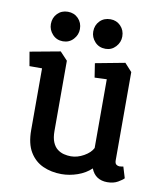

<svg xmlns="http://www.w3.org/2000/svg" viewBox="-76 -714 668 781"><g transform="rotate(10 258.0 -323.5)"><path d="M230 4Q188 4 153.5 -11.5Q119 -27 98.5 -61Q78 -95 78 -151V-406H26L16 -464L141 -487L172 -454V-164Q172 -136 179.5 -118Q187 -100 199.5 -90.5Q212 -81 226.5 -77.5Q241 -74 255 -74Q282 -74 308.5 -89Q335 -104 345 -124V-408L295 -406L286 -464L408 -487L438 -454V-90Q438 -77 444 -72.5Q450 -68 457 -68Q463 -68 467.5 -69Q472 -70 473 -70L487 -24Q481 -17 463 -6.5Q445 4 419 4Q395 4 378 -7Q361 -18 352 -41Q329 -19 296 -7.5Q263 4 230 4ZM318 -529Q291 -529 274 -547.5Q257 -566 257 -590Q257 -616 274 -633.5Q291 -651 318 -651Q343 -651 360 -633.5Q377 -616 377 -590Q377 -566 360 -547.5Q343 -529 318 -529ZM142 -529Q116 -529 99 -547.5Q82 -566 82 -590Q82 -616 99 -633.5Q116 -651 142 -651Q168 -651 185 -633.5Q202 -616 202 -590Q202 -566 185 -547.5Q168 -529 142 -529Z"/></g></svg>

Font: Kreon
Style: Regular
Weight: 400
Designer: Julia Petretta
Foundry: Julia Petretta and Eli Heuer
Version: Version 2.002